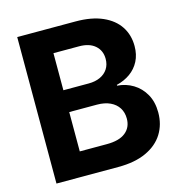

<svg xmlns="http://www.w3.org/2000/svg" viewBox="-108 -824 867 921"><g transform="rotate(-15 326.0 -364.0)"><path d="M59.6 0V-727.5H349.6Q428.7 -727.5 482.9 -703.6Q537.1 -679.7 564.7 -637.7Q592.3 -595.7 592.3 -540.5Q592.3 -498 575.7 -465.8Q559.1 -433.6 529.8 -412.6Q500.5 -391.6 461.9 -382.3V-378.4Q504.9 -375.5 540.8 -353.8Q576.7 -332 598.1 -293.9Q619.6 -255.9 619.6 -203.1Q619.6 -144 591.1 -98.1Q562.5 -52.2 506.1 -26.1Q449.7 0 367.2 0ZM207.5 -120.1H342.3Q403.8 -120.1 435.1 -145.3Q466.3 -170.4 466.3 -213.9Q466.3 -244.6 451.9 -267.3Q437.5 -290 410.4 -302.7Q383.3 -315.4 345.2 -315.4H207.5ZM207.5 -423.8H333.5Q366.2 -423.8 390.6 -435.1Q415 -446.3 428.7 -467.3Q442.4 -488.3 442.4 -517.1Q442.4 -558.1 414.1 -583Q385.7 -607.9 335 -607.9H207.5Z"/></g></svg>

Font: Inter 24pt
Style: Bold
Weight: 700
Designer: Rasmus Andersson
Foundry: rsms
Version: Version 4.001;git-66647c0bb